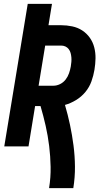

<svg xmlns="http://www.w3.org/2000/svg" viewBox="-20 -755 540 990"><path d="M233 215Q242 160 241 105.5Q240 51 233.5 -2Q227 -55 215.5 -106Q204 -157 189 -208H161L127 0H2L123 -735H248L230 -625H295Q324 -625 352.5 -619Q381 -613 404 -598Q427 -583 443 -560.5Q459 -538 466 -510.5Q473 -483 472.5 -454Q472 -425 467 -395Q462 -365 451.5 -335.5Q441 -306 420.5 -281Q400 -256 372 -239Q344 -222 315 -214Q330 -163 341 -111Q352 -59 359 -5Q366 49 366.5 104Q367 159 358 215ZM179 -313H255Q273 -313 290 -321.5Q307 -330 318.5 -345Q330 -360 336 -377.5Q342 -395 345 -412Q347 -424 348 -436Q349 -448 348 -459.5Q347 -471 344 -482Q341 -493 334 -502Q327 -511 317 -515.5Q307 -520 295 -520H213Z"/></svg>

Font: Iosevka Curly Extrabold
Style: Italic
Weight: 800
Italic angle: -9°
Monospace: yes
Designer: Belleve Invis
Foundry: Belleve Invis
Version: Version 22.1.2; ttfautohint (v1.8.4)